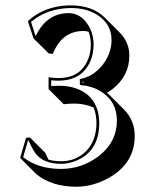

<svg xmlns="http://www.w3.org/2000/svg" viewBox="-20 -630 561 716"><path d="M209 -28.8Q264.2 -28.8 302.2 -67.4Q339.4 -106.4 339.8 -171.9Q339.4 -203.6 329.1 -229Q296.4 -243.2 259.8 -243.7Q230 -243.7 217.8 -241.2L161.1 -297.9V-341.8Q182.6 -338.9 198.2 -338.9Q252 -339.4 280.8 -367.2Q318.4 -404.3 318.8 -464.8Q318.4 -490.2 310.5 -511.7Q300.8 -514.2 292.5 -514.6Q221.2 -514.6 186.5 -449.7Q181.2 -439.9 176.8 -429.2L161.6 -430.7L105 -486.8L84 -550.8L86.9 -554.2Q146 -606 233.4 -609.9Q239.7 -609.9 245.1 -609.9Q325.2 -609.4 370.6 -564.5L427.2 -507.8Q461.9 -472.2 462.4 -423.3Q462.4 -346.2 398.4 -296.9Q388.7 -289.6 378.9 -284.2Q382.8 -280.3 386.2 -277.8L442.9 -221.2Q482.4 -180.7 482.4 -123.5Q482.4 -20 383.3 34.7Q324.7 66.4 263.7 66.4Q171.4 65.9 114.7 18.6L58.1 -38.1L55.2 -41L77.1 -116.2L91.8 -117.2L148.4 -60.5Q158.7 -38.6 160.6 -34.7Q180.7 -28.8 209 -28.8ZM293.5 -321.3 288.1 -327.1V-321.8Q290.5 -321.8 293.5 -321.3ZM307.6 -262.2Q307.1 -262.7 306.6 -262.7Q307.1 -262.7 307.6 -262.2ZM209 -19Q140.1 -19 111.3 -59.6Q100.6 -74.7 85.9 -106.4H84.5L66.4 -43.9Q121.1 -0.5 207 0Q284.7 0 347.7 -47.4Q415.5 -99.6 416 -180.2Q416 -253.4 353 -291Q322.8 -308.6 287.1 -312L277.8 -313V-335L285.6 -336.9Q335.4 -348.6 369.6 -397.5Q395.5 -436 396 -480Q396 -544.9 335 -579.1Q296.4 -600.1 245.1 -600.1Q156.7 -599.6 95.7 -548.3L112.3 -496.6H113.8Q153.8 -580.6 235.8 -581.1Q281.2 -581.1 309.6 -535.2Q328.6 -503.9 329.1 -464.8Q328.6 -398.9 288.1 -359.9Q254.9 -329.6 198.2 -329.1Q185.1 -329.1 170.9 -330.6V-309.1Q183.1 -310.1 203.1 -310.1Q266.1 -309.6 307.6 -275.9Q349.6 -238.8 350.1 -171.9Q350.1 -63.5 260.3 -29.3Q233.4 -19 209 -19Z"/></svg>

Font: Linux Biolinum Shadow O
Style: Regular
Weight: 400
Designer: Philipp H. Poll
Foundry: Philipp H. Poll
Version: Version 1.0.4